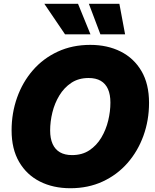

<svg xmlns="http://www.w3.org/2000/svg" viewBox="-20 -972 807 1002"><path d="M347.2 10.3Q257.3 10.3 188.2 -24.7Q119.1 -59.6 79.8 -127Q40.5 -194.3 40.5 -291.5Q40.5 -382.3 69.3 -463.1Q98.1 -543.9 151.9 -605.7Q205.6 -667.5 281.5 -702.6Q357.4 -737.8 451.2 -737.8Q540.5 -737.8 609.6 -703.1Q678.7 -668.5 718.3 -601.1Q757.8 -533.7 757.8 -435.5Q757.8 -344.2 728.5 -263.4Q699.2 -182.6 645.3 -121.1Q591.3 -59.6 515.9 -24.7Q440.4 10.3 347.2 10.3ZM356 -162.6Q408.7 -162.6 446.5 -187.7Q484.4 -212.9 508.8 -253.9Q533.2 -294.9 544.7 -342.8Q556.2 -390.6 556.2 -436.5Q556.2 -478.5 543.5 -507.1Q530.8 -535.6 505.6 -550.3Q480.5 -564.9 442.4 -564.9Q390.1 -564.9 352.3 -539.8Q314.5 -514.6 289.8 -473.9Q265.1 -433.1 253.4 -385.3Q241.7 -337.4 241.7 -291Q241.7 -249.5 254.6 -220.7Q267.6 -191.9 293 -177.2Q318.4 -162.6 356 -162.6ZM503.9 -793 443.8 -952.1H603L632.8 -793ZM319.3 -793 211.4 -952.1H387.2L452.1 -793Z"/></svg>

Font: Inter 20pt Black
Style: Italic
Weight: 900
Italic angle: -9.3988°
Version: Version 4.001;git-66647c0bb